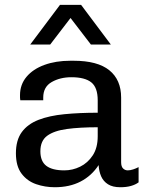

<svg xmlns="http://www.w3.org/2000/svg" viewBox="-20 -776 638 806"><path d="M210 10Q169 10 131.6 -2.9Q94.2 -15.8 70.5 -47.1Q46.8 -78.5 46.8 -132.5Q46.8 -187.8 71.5 -221.5Q96.2 -255.2 141.8 -272.9Q187.2 -290.5 250.4 -296.6Q313.5 -302.8 390.2 -302.8V-354.8Q390.2 -408.5 363.4 -430.1Q336.5 -451.8 279.8 -451.8Q232.2 -451.8 196.9 -431.5Q161.5 -411.2 161.5 -366.5V-355H65.2Q64.2 -359.5 64.1 -365.2Q64 -371 64 -376.5Q64 -420.8 91.2 -453.4Q118.5 -486 166.4 -503.5Q214.2 -521 275.2 -521H289Q389.5 -521 439 -481Q488.5 -441 488.5 -366.2V-95.2Q488.5 -76.5 496.9 -68.6Q505.2 -60.8 516.2 -60.8Q526.5 -60.8 539 -64.9Q551.5 -69 561.8 -74.5V-10.5Q548.8 -0.8 529.6 4.6Q510.5 10 485 10Q453 10 433.4 -2.4Q413.8 -14.8 404.6 -35.8Q395.5 -56.8 394 -83Q364.5 -37.8 318.2 -13.9Q272 10 210 10ZM250 -60.8Q284.8 -60.8 316.6 -76.4Q348.5 -92 369.4 -123.8Q390.2 -155.5 390.2 -204V-241.8Q315.2 -241.8 261.1 -234.5Q207 -227.2 178.2 -206.1Q149.5 -185 149.5 -141Q149.5 -98.8 174.5 -79.8Q199.5 -60.8 250 -60.8ZM107 -589.2 231.8 -755.5H320.5L445.2 -589.2H361.5L245 -741H307.2L190.8 -589.2Z"/></svg>

Font: Chivo Medium
Style: Regular
Weight: 500
Designer: Hector Gatti
Foundry: Omnibus-Type
Version: Version 2.002